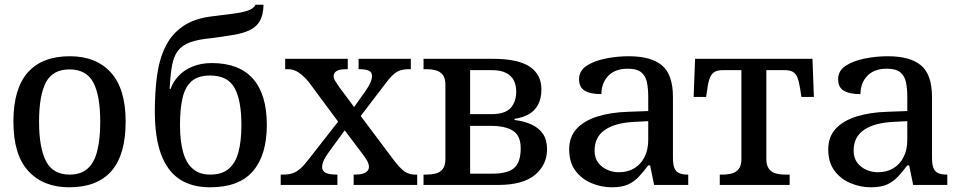

<svg xmlns="http://www.w3.org/2000/svg" viewBox="-20 -786 4069 816"><path d="M274 10Q164 10 100.5 -59Q37 -128 37 -269Q37 -409 98 -478Q159 -547 277 -547Q388 -547 451 -478Q514 -409 514 -269Q514 -128 453.5 -59Q393 10 274 10ZM276 -44Q324 -44 352.5 -69.5Q381 -95 393.5 -145.5Q406 -196 406 -269Q406 -380 376.5 -435.5Q347 -491 275 -491Q204 -491 175 -435.5Q146 -380 146 -269Q146 -158 175.5 -101Q205 -44 276 -44Z M873 10Q795 10 743 -24.5Q691 -59 664.5 -130.5Q638 -202 638 -312Q638 -395 647.5 -465Q657 -535 683.5 -588.5Q710 -642 758.5 -675Q807 -708 884 -717Q930 -723 968 -727.5Q1006 -732 1032 -740.5Q1058 -749 1066 -766H1100Q1099 -722 1084.5 -697Q1070 -672 1042.5 -658.5Q1015 -645 974 -638Q933 -631 880 -624Q824 -619 789 -606.5Q754 -594 736 -570Q718 -546 711 -506.5Q704 -467 701 -408H705Q716 -439 739 -463.5Q762 -488 798 -503Q834 -518 880 -518Q996 -518 1055 -451.5Q1114 -385 1114 -255Q1114 -127 1055 -58.5Q996 10 873 10ZM873 -44Q923 -44 952 -68.5Q981 -93 993.5 -140Q1006 -187 1006 -255Q1006 -359 977 -412Q948 -465 873 -465Q822 -465 794.5 -441Q767 -417 756 -370.5Q745 -324 745 -255Q745 -187 758 -140Q771 -93 799.5 -68.5Q828 -44 873 -44Z M1173 0V-44H1182Q1206 -44 1223 -49.5Q1240 -55 1256 -69Q1272 -83 1291 -108L1417 -269L1291 -439Q1277 -456 1262.5 -468Q1248 -480 1234 -486Q1220 -492 1205 -492H1192V-536H1458V-492H1455Q1421 -492 1409.5 -483.5Q1398 -475 1398 -463Q1398 -453 1404 -443Q1410 -433 1421 -417L1485 -331L1536 -403Q1547 -419 1554 -434.5Q1561 -450 1561 -463Q1561 -481 1545.5 -486.5Q1530 -492 1507 -492H1504V-536H1726V-492H1717Q1698 -492 1682.5 -487.5Q1667 -483 1651.5 -469Q1636 -455 1616 -428L1513 -293L1660 -97Q1675 -78 1688.5 -66Q1702 -54 1715 -49Q1728 -44 1740 -44H1753V0H1483V-44H1488Q1518 -44 1533 -52.5Q1548 -61 1548 -77Q1548 -88 1541 -101.5Q1534 -115 1510 -146L1445 -232L1375 -136Q1366 -124 1357.5 -107.5Q1349 -91 1349 -76Q1349 -60 1363.5 -52Q1378 -44 1411 -44H1414V0Z M1780 0V-44H1793Q1813 -44 1831.5 -48.5Q1850 -53 1861.5 -67.5Q1873 -82 1873 -111V-425Q1873 -455 1861 -469Q1849 -483 1831 -487.5Q1813 -492 1793 -492H1780V-536H2075Q2182 -536 2231.5 -502.5Q2281 -469 2281 -407Q2281 -367 2266.5 -340.5Q2252 -314 2226.5 -300Q2201 -286 2167 -281V-276Q2208 -271 2239.5 -256.5Q2271 -242 2288 -216.5Q2305 -191 2305 -152Q2305 -86 2254 -43Q2203 0 2097 0ZM2074 -48Q2138 -48 2165.5 -72.5Q2193 -97 2193 -156Q2193 -209 2160.5 -230Q2128 -251 2068 -251H1978V-48ZM2069 -301Q2127 -301 2150.5 -327.5Q2174 -354 2174 -397Q2174 -423 2164 -443.5Q2154 -464 2131 -476Q2108 -488 2069 -488H1978V-301Z M2580 10Q2536 10 2494 -7.5Q2452 -25 2425.5 -60.5Q2399 -96 2399 -151Q2399 -204 2430.5 -238.5Q2462 -273 2519.5 -291Q2577 -309 2652 -311L2735 -314V-373Q2735 -409 2729.5 -436Q2724 -463 2705.5 -478.5Q2687 -494 2648 -494Q2594 -494 2565 -463.5Q2536 -433 2536 -386Q2489 -386 2465 -400.5Q2441 -415 2441 -449Q2441 -485 2472.5 -506Q2504 -527 2553 -537Q2602 -547 2652 -547Q2747 -547 2793.5 -508Q2840 -469 2840 -374V-116Q2840 -88 2846 -72.5Q2852 -57 2866 -50.5Q2880 -44 2902 -44H2905V0H2760L2743 -83H2735Q2714 -55 2694 -34Q2674 -13 2648 -1.5Q2622 10 2580 10ZM2610 -54Q2648 -54 2676 -71Q2704 -88 2719.5 -119Q2735 -150 2735 -191V-271L2675 -268Q2595 -264 2551 -234Q2507 -204 2507 -146Q2507 -115 2522 -95Q2537 -75 2560.5 -64.5Q2584 -54 2610 -54Z M3039 0V-44H3051Q3073 -44 3091 -49Q3109 -54 3120 -68.5Q3131 -83 3131 -111V-488H3053Q3031 -488 3018 -481Q3005 -474 2997.5 -456.5Q2990 -439 2986 -407L2981 -374H2928L2934 -536H3433L3439 -374H3386L3381 -407Q3376 -439 3369 -456.5Q3362 -474 3349 -481Q3336 -488 3314 -488H3237V-111Q3237 -83 3248 -68.5Q3259 -54 3276.5 -49Q3294 -44 3316 -44H3336V0Z M3681 10Q3637 10 3595 -7.5Q3553 -25 3526.5 -60.5Q3500 -96 3500 -151Q3500 -204 3531.5 -238.5Q3563 -273 3620.5 -291Q3678 -309 3753 -311L3836 -314V-373Q3836 -409 3830.5 -436Q3825 -463 3806.5 -478.5Q3788 -494 3749 -494Q3695 -494 3666 -463.5Q3637 -433 3637 -386Q3590 -386 3566 -400.5Q3542 -415 3542 -449Q3542 -485 3573.5 -506Q3605 -527 3654 -537Q3703 -547 3753 -547Q3848 -547 3894.5 -508Q3941 -469 3941 -374V-116Q3941 -88 3947 -72.5Q3953 -57 3967 -50.5Q3981 -44 4003 -44H4006V0H3861L3844 -83H3836Q3815 -55 3795 -34Q3775 -13 3749 -1.5Q3723 10 3681 10ZM3711 -54Q3749 -54 3777 -71Q3805 -88 3820.5 -119Q3836 -150 3836 -191V-271L3776 -268Q3696 -264 3652 -234Q3608 -204 3608 -146Q3608 -115 3623 -95Q3638 -75 3661.5 -64.5Q3685 -54 3711 -54Z"/></svg>

Font: ET Text
Style: Regular
Weight: 470
Designer: Monotype Design Team
Foundry: Monotype Imaging Inc.
Version: Version 2.009